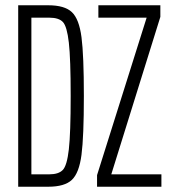

<svg xmlns="http://www.w3.org/2000/svg" viewBox="-20 -708 645 728"><path d="M49 -688H163Q225 -688 252.5 -662Q280 -636 289 -567Q298 -498 298 -344Q298 -190 289 -121Q280 -52 252.5 -26Q225 0 163 0H49ZM248 -344Q248 -485 241 -546.5Q234 -608 218.5 -624.5Q203 -641 167 -641H99V-47H167Q202 -47 218 -63.5Q234 -80 241 -141.5Q248 -203 248 -344ZM348 0V-44L536 -641H353V-688H588V-644L402 -47H592V0Z"/></svg>

Font: Saira Ultra Condensed Light
Style: Regular
Weight: 300
Width: 1
Designer: Hector Gatti with collaboration of the Omnibus-Type team
Foundry: Omnibus-Type
Version: Version 1.001; ttfautohint (v1.8)